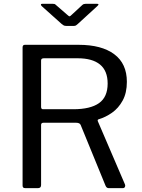

<svg xmlns="http://www.w3.org/2000/svg" viewBox="-20 -974 736 994"><path d="M627.1 -19Q629.9 -11.8 626.6 -5.9Q623.2 0 616.3 0H542.6Q531.8 0 526.5 -12.3L397.7 -326.8Q393.2 -338.5 374 -338.5H204.7Q197.7 -338.5 195.2 -335.1Q192.7 -331.7 192.7 -327.5V-16Q192.7 0 176.4 0H111.3Q102.9 0 99.9 -3.5Q96.9 -6.9 96.9 -13.4V-728.4Q96.9 -742 108.7 -742H387.6Q505.8 -742 571.3 -693.4Q636.8 -644.8 636.8 -550.3Q636.8 -493.1 615.1 -453.5Q593.4 -413.9 559.9 -390.4Q526.4 -367 490.6 -356.4Q483.5 -354.5 486.6 -346.1L627.1 -19ZM359.8 -408.5Q447.8 -408.5 492.6 -440.1Q537.3 -471.7 537.3 -541.4Q537.3 -607.6 497.7 -640Q458.1 -672.3 382.8 -672.3H207Q192.7 -672.3 192.7 -661V-420.8Q192.7 -408.5 202.5 -408.5H359.8ZM405.3 -947.4Q409.6 -951.6 413.9 -952.9Q418.2 -954.3 423.6 -954.3H482.2Q496.9 -954.3 483.5 -942.1L381.9 -849.1Q378.4 -846.3 374.2 -843Q370 -839.8 362.6 -839.8H323.4Q314.5 -839.8 309.4 -842.7Q304.3 -845.6 298.7 -850.4L196.2 -942.1Q191.3 -947.2 191.8 -950.7Q192.3 -954.3 198.4 -954.3H252.5Q258.9 -954.3 262.1 -953.4Q265.3 -952.6 270.5 -947.4L328.1 -897.5Q337.2 -889 340.3 -889.3Q343.4 -889.6 351.3 -897.5Z"/></svg>

Font: Libre Franklin Thin
Style: Regular
Weight: 100
Designer: Pablo Impallari, Rodrigo Fuenzalida, Nhung Nguyen
Foundry: Impallari Type
Version: Version 3.000